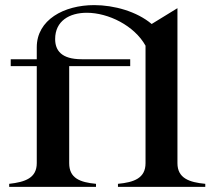

<svg xmlns="http://www.w3.org/2000/svg" viewBox="-20 -732 835 752"><path d="M16 -12V0H356V-12C293 -18 251 -34 251 -93V-473H490V-500H300C220 -500 196 -535 196 -579C196 -650 252 -682 320 -682C404 -682 506 -632 550 -553V-93C550 -34 505 -18 442 -12V0H784V-12C721 -18 675 -34 675 -93V-700L574 -638C516 -687 427 -712 349 -712C230 -712 124 -654 124 -547V-500H22V-473H124V-93C124 -35 79 -19 16 -12Z"/></svg>

Font: Sprat Medium
Style: Regular
Weight: 500
Designer: Ethan Nakache
Foundry: Collletttivo
Version: Version 2.000;Glyphs 3.2 (3217)